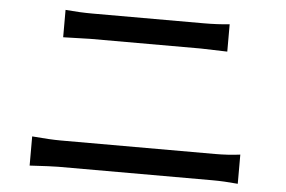

<svg xmlns="http://www.w3.org/2000/svg" viewBox="-46 -707 1068 717"><g transform="rotate(5 488.5 -348.5)"><path d="M171.9 -643.6Q225.6 -638.7 273.4 -638.7H687.5Q743.2 -638.7 787.1 -643.6V-541Q705.1 -543.9 687.5 -543.9H273.4Q265.6 -543.9 171.9 -541ZM88.9 -52.7V-162.1Q157.2 -156.2 196.3 -156.2H774.4Q824.2 -156.2 869.1 -162.1V-52.7Q817.4 -57.6 774.4 -57.6H196.3Q171.9 -57.6 88.9 -52.7Z"/></g></svg>

Font: Min Sans Medium
Style: Regular
Weight: 500
Designer: Jinseong-Kim, NotoSansCJK, Nunito
Foundry: Jinseong-Kim
Version: Version 1.400;Glyphs 3.1.2 (3151)